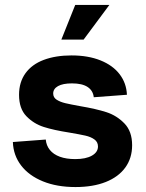

<svg xmlns="http://www.w3.org/2000/svg" viewBox="-20 -740 590 776"><path d="M32 -166 165 -176Q167 -152 181.5 -134Q196 -116 222 -106.5Q248 -97 284 -97Q327 -97 351.5 -111Q376 -125 376 -148Q376 -166 361.5 -176.5Q347 -187 324.5 -192Q302 -197 261 -204Q197 -214 156.5 -227Q116 -240 86.5 -270.5Q57 -301 57 -357Q57 -408 83 -444Q109 -480 157 -498Q205 -516 269 -516Q336 -516 386 -496Q436 -476 463.5 -440Q491 -404 493 -357L359 -347Q356 -374 334 -388.5Q312 -403 271 -403Q234 -403 214.5 -392Q195 -381 195 -362Q195 -346 209 -337Q223 -328 244 -323Q265 -318 304 -311Q369 -300 410.5 -286.5Q452 -273 483 -241Q514 -209 514 -153Q514 -101 486.5 -63Q459 -25 407.5 -4.5Q356 16 285 16Q210 16 153.5 -7Q97 -30 65.5 -71Q34 -112 32 -166ZM284 -720H422L318 -580H228Z"/></svg>

Font: Uncut Sans Variable
Style: Regular
Weight: 400
Designer: Kasper Nordkvist
Foundry: UNCUT.wtf
Version: Version 1.303;Glyphs 3.1.2 (3151)